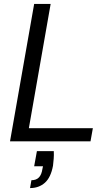

<svg xmlns="http://www.w3.org/2000/svg" viewBox="-20 -720 567 978"><path d="M31 0 154 -700H238L127 -67H453L441 0ZM133 238 140 198Q165 198 178.5 183.5Q192 169 196 141L199 127H154L168 50H254Q255 70 253.5 89Q252 108 250 124Q239 184 208.5 211Q178 238 133 238Z"/></svg>

Font: DM Sans 16pt
Style: Italic
Weight: 400
Italic angle: -10°
Version: Version 4.004;gftools[0.9.30]